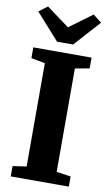

<svg xmlns="http://www.w3.org/2000/svg" viewBox="-106 -1037 621 1089"><g transform="rotate(10 205.0 -493.0)"><path d="M117 -71V-666L37 -681V-743H372.5V-681L290 -666V-70.5L372.5 -58.5V0H38V-59.5ZM164 -798 29.5 -948.5 79 -986 210.5 -889 342 -986 391 -947.5 256.5 -798Z"/></g></svg>

Font: Merriweather 36pt Black
Style: Regular
Weight: 900
Version: Version 2.100